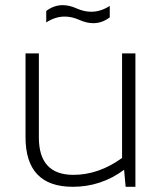

<svg xmlns="http://www.w3.org/2000/svg" viewBox="-20 -718 619 738"><path d="M500.5 -512.7V0H462.9L457 -65.4Q368.7 0 259.8 0Q78.1 0 78.1 -190.9V-512.7H129.4V-189.5Q129.4 -45.9 262.2 -45.9Q359.4 -45.9 449.2 -110.8V-512.7ZM157.7 -675.8Q187 -698.2 221.2 -698.2Q246.6 -698.2 274.9 -685.5Q303.2 -672.9 330.6 -672.9Q367.2 -672.9 401.9 -695.3V-651.4Q372.6 -628.9 338.4 -628.9Q313 -628.9 284.7 -641.6Q256.3 -654.3 229 -654.3Q192.4 -654.3 157.7 -631.8Z"/></svg>

Font: Voltera Light
Style: Light
Weight: 300
Designer: Bernd Montag
Version: Version 1.301